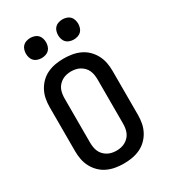

<svg xmlns="http://www.w3.org/2000/svg" viewBox="-228 -1070 1057 1190"><g transform="rotate(-30 300.0 -474.5)"><path d="M300 8Q270 8 240.5 3Q211 -2 184 -14.5Q157 -27 135.5 -48Q114 -69 100 -95.5Q86 -122 80.5 -151Q75 -180 75 -210V-525Q75 -555 80.5 -584Q86 -613 100 -639.5Q114 -666 135.5 -687Q157 -708 184 -720.5Q211 -733 240.5 -738Q270 -743 300 -743Q330 -743 359.5 -738Q389 -733 416 -720.5Q443 -708 464.5 -687Q486 -666 500 -639.5Q514 -613 519.5 -584Q525 -555 525 -525V-210Q525 -180 519.5 -151Q514 -122 500 -95.5Q486 -69 464.5 -48Q443 -27 416 -14.5Q389 -2 359.5 3Q330 8 300 8ZM300 -84Q316 -84 332.5 -87.5Q349 -91 363 -99Q377 -107 388.5 -119Q400 -131 406.5 -146Q413 -161 415.5 -177.5Q418 -194 418 -210V-525Q418 -541 415.5 -557.5Q413 -574 406.5 -589Q400 -604 388.5 -616Q377 -628 363 -636Q349 -644 332.5 -647.5Q316 -651 300 -651Q284 -651 267.5 -647.5Q251 -644 237 -636Q223 -628 211.5 -616Q200 -604 193.5 -589Q187 -574 184.5 -557.5Q182 -541 182 -525V-210Q182 -194 184.5 -177.5Q187 -161 193.5 -146Q200 -131 211.5 -119Q223 -107 237 -99Q251 -91 267.5 -87.5Q284 -84 300 -84ZM415 -813Q401 -813 386.5 -817.5Q372 -822 362 -832Q352 -842 347.5 -856.5Q343 -871 343 -885Q343 -899 347.5 -913.5Q352 -928 362 -938Q372 -948 386.5 -952.5Q401 -957 415 -957Q429 -957 443.5 -952.5Q458 -948 468 -938Q478 -928 482.5 -913.5Q487 -899 487 -885Q487 -871 482.5 -856.5Q478 -842 468 -832Q458 -822 443.5 -817.5Q429 -813 415 -813ZM185 -813Q171 -813 156.5 -817.5Q142 -822 132 -832Q122 -842 117.5 -856.5Q113 -871 113 -885Q113 -899 117.5 -913.5Q122 -928 132 -938Q142 -948 156.5 -952.5Q171 -957 185 -957Q199 -957 213.5 -952.5Q228 -948 238 -938Q248 -928 252.5 -913.5Q257 -899 257 -885Q257 -871 252.5 -856.5Q248 -842 238 -832Q228 -822 213.5 -817.5Q199 -813 185 -813Z"/></g></svg>

Font: Iosevka Semibold Extended
Style: Regular
Weight: 600
Width: 7
Monospace: yes
Designer: Belleve Invis
Foundry: Belleve Invis
Version: Version 32.5.0; ttfautohint (v1.8.4)